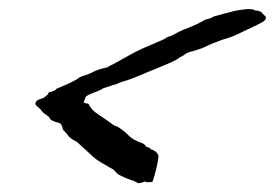

<svg xmlns="http://www.w3.org/2000/svg" viewBox="-20 -534 617 431"><path d="M76.2 -313.5Q88.9 -321.8 88.4 -324.2Q87.4 -327.1 95.7 -328.1Q105.5 -332 105.5 -333Q105.5 -334.5 107.4 -335Q124 -341.8 136.7 -347.7Q149.4 -353.5 160.2 -361.3Q168 -363.8 175.3 -366.5Q182.6 -369.1 189 -372.6Q202.1 -378.9 220.7 -382.8Q223.6 -384.8 227.3 -386.7Q231 -388.7 235.4 -390.6L274.9 -412.6Q294.4 -423.3 315.4 -431.6L332 -439Q336.4 -440.9 340.6 -442.6Q344.7 -444.3 348.6 -446.3Q351.6 -448.2 355 -450.2Q358.4 -452.1 363.3 -453.1Q372.1 -458 381.6 -462.6Q391.1 -467.3 401.9 -471.2Q423.3 -479.5 441.4 -490.2Q454.1 -492.7 460 -497.1Q469.2 -499.5 478.3 -502Q487.3 -504.4 496.1 -506.8Q504.9 -509.3 514.9 -511Q524.9 -512.7 536.1 -513.7Q542.5 -513.7 545.9 -513.2Q550.8 -512.7 550.8 -510.7Q564 -510.3 567.9 -505.4Q572.8 -499.5 576.2 -497.1Q579.1 -490.2 569.8 -484.9Q560.5 -479.5 549.8 -474.6Q531.2 -465.8 513.7 -457.5Q496.1 -449.2 480.5 -445.3Q469.7 -441.4 460.4 -437.7Q451.2 -434.1 443.4 -430.2Q429.2 -423.3 408.2 -418Q404.8 -417 401.6 -415.8Q398.4 -414.6 396 -412.6Q393.6 -410.6 390.4 -408.9Q387.2 -407.2 383.8 -405.3Q374.5 -398.4 360.8 -392.6L333 -380.9Q324.2 -377.4 315.9 -374Q307.6 -370.6 299.8 -367.2Q292 -363.8 283.2 -360.4Q274.4 -356.9 264.6 -353.5Q253.9 -350.6 249 -348.6Q244.1 -346.7 240.2 -344.7Q231.4 -342.8 225.6 -340.3Q219.2 -337.9 211.9 -335.9Q204.1 -330.6 192.4 -326.7Q180.7 -322.8 172.9 -317.4Q170.9 -312.5 169.9 -310.1Q168.9 -307.6 168 -303.7Q173.3 -301.8 175.8 -301.8Q177.7 -301.8 178.7 -300.8Q184.1 -288.1 200.2 -277.3Q208.5 -272 216.3 -266.6Q224.1 -261.2 231.4 -255.9Q235.4 -252 243.2 -250Q258.3 -240.7 268.1 -230.5Q278.3 -219.7 298.8 -212.9Q306.2 -209.5 308.6 -204.1Q315.9 -203.6 318.4 -199.2Q333.5 -194.3 335.9 -183.6Q335.4 -177.2 332.8 -164.6Q330.1 -151.9 326.9 -140.1Q323.7 -128.4 321.3 -125Q317.9 -126 312.5 -125Q307.1 -124 306.6 -127Q292.5 -121.1 288.6 -123.5Q283.7 -126.5 280.3 -127.9Q264.2 -133.3 260.3 -135.3L251 -139.6Q243.2 -143.6 239.3 -148.4Q235.8 -153.8 227.5 -157.2Q222.7 -160.2 217.8 -163.1Q212.9 -166 207.5 -168.9Q202.6 -171.9 198 -175Q193.4 -178.2 189.5 -181.6Q184.1 -186.5 179.2 -191.2Q174.3 -195.8 169.9 -199.7L152.3 -215.8Q139.6 -221.7 133.8 -228.5Q131.8 -231.9 127 -236.8Q122.6 -241.2 121.1 -243.2Q119.1 -256.8 111.8 -258.3Q104.5 -259.8 98.6 -262.7Q93.8 -264.6 92.3 -267.6Q90.8 -270.5 88.9 -272.5Q77.1 -280.3 75.2 -283.2Q72.3 -287.1 70.3 -289.1Q65.9 -293.5 63 -295.9Q58.6 -299.3 59.6 -302.7Q61.5 -310.5 76.2 -313.5Z"/></svg>

Font: Fasthand
Style: Regular
Weight: 400
Designer: Danh Hong
Version: Version 8.002; ttfautohint (v1.8.3)